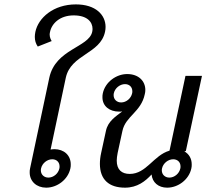

<svg xmlns="http://www.w3.org/2000/svg" viewBox="-20 -845 948 873"><path d="M215 -658.3C210.8 -665 205.8 -675.8 205.8 -688.3C205.8 -692.5 206.7 -695.8 207.5 -700C215 -737.5 251.7 -775 315 -775C375.8 -775 400.8 -745.8 400.8 -713.3C400.8 -709.2 400 -704.2 399.2 -700C383.3 -629.2 232.5 -622.5 204.2 -491.7L116.7 -79.2C115 -72.5 115 -66.7 115 -60.8C115 -20 146.7 8.3 190 8.3C240 8.3 289.2 -28.3 300 -79.2C301.7 -85.8 301.7 -91.7 301.7 -97.5C301.7 -139.2 270.8 -166.7 227.5 -166.7C221.7 -166.7 215 -165.8 210 -165L279.2 -491.7C302.5 -598.3 435.8 -599.2 457.5 -700C459.2 -707.5 460 -715 460 -722.5C460 -777.5 415 -825 325 -825C223.3 -825 154.2 -764.2 140.8 -700C139.2 -691.7 138.3 -684.2 138.3 -677.5C138.3 -660.8 142.5 -646.7 151.7 -633.3ZM217.5 -120.8C237.5 -120.8 250.8 -107.5 250.8 -88.3C250.8 -85 250.8 -82.5 250 -79.2C245 -55.8 223.3 -37.5 200 -37.5C180 -37.5 165.8 -51.7 165.8 -70C165.8 -73.3 165.8 -75.8 166.7 -79.2C171.7 -102.5 194.2 -120.8 217.5 -120.8Z M750 -37.5C730 -37.5 715.8 -51.7 715.8 -70C715.8 -73.3 715.8 -75.8 716.7 -79.2C721.7 -102.5 744.2 -120.8 767.5 -120.8C787.5 -120.8 800.8 -107.5 800.8 -88.3C800.8 -85 800.8 -82.5 800 -79.2C795 -55.8 773.3 -37.5 750 -37.5ZM898.3 -500H823.3L750.8 -160C678.3 -139.2 645.8 -54.2 570 -54.2C533.3 -54.2 510.8 -73.3 510.8 -115C510.8 -125 512.5 -136.7 515 -150L536.7 -250C550.8 -316.7 621.7 -335.8 638.3 -416.7C640 -423.3 640.8 -429.2 640.8 -435.8C640.8 -476.7 610 -508.3 558.3 -508.3C508.3 -508.3 458.3 -471.7 447.5 -420.8C445.8 -414.2 445.8 -408.3 445.8 -402.5C445.8 -362.5 477.5 -337.5 521.7 -337.5C526.7 -337.5 530.8 -337.5 535.8 -338.3C506.7 -315.8 470.8 -294.2 461.7 -250L440 -150C435.8 -131.7 434.2 -115 434.2 -100C434.2 -28.3 475.8 8.3 548.3 8.3C604.2 8.3 640.8 -20.8 669.2 -51.7C672.5 -15.8 700 8.3 740 8.3C790 8.3 839.2 -28.3 850 -79.2C851.7 -85.8 851.7 -91.7 851.7 -97.5C851.7 -124.2 839.2 -145 818.3 -156.7L825 -158.3ZM548.3 -462.5C568.3 -462.5 581.7 -449.2 581.7 -430C581.7 -426.7 581.7 -424.2 580.8 -420.8C575.8 -397.5 554.2 -379.2 530.8 -379.2C510.8 -379.2 496.7 -393.3 496.7 -411.7C496.7 -415 496.7 -417.5 497.5 -420.8C502.5 -444.2 525 -462.5 548.3 -462.5Z"/></svg>

Font: BoonHome
Style: Book Oblique
Weight: 400
Italic angle: -12°
Designer: Sungsit Sawaiwan
Foundry: Sungsit Sawaiwan
Version: Version 0.2